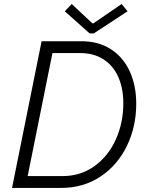

<svg xmlns="http://www.w3.org/2000/svg" viewBox="-20 -922 720 942"><path d="M184.1 -719.7H379.4Q463.4 -719.7 524.2 -680.4Q585 -641.1 616.7 -571.5Q648.4 -502 648.4 -413.1Q648.4 -300.3 602.5 -205.8Q556.6 -111.3 472.9 -55.7Q389.2 0 279.8 0H39.1ZM585 -415.5Q585 -489.7 559.8 -545.4Q534.7 -601.1 487.1 -631.3Q439.5 -661.6 373.5 -661.6H237.3L115.7 -58.1H286.6Q376 -58.1 443.8 -107.2Q511.7 -156.2 548.3 -238Q585 -319.8 585 -415.5ZM297.9 -866.7 332 -902.3 433.1 -807.6H438.5L576.7 -902.3L606 -866.7L440.4 -758.3H419.4Z"/></svg>

Font: Reddit Sans Chocolate Light
Style: Italic
Weight: 300
Italic angle: -11.25°
Designer: Stephen Hutchings
Version: Version 1.013